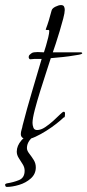

<svg xmlns="http://www.w3.org/2000/svg" viewBox="-44 -549 344 756"><path d="M61 -1Q53 -1 45.5 -6Q38 -11 38 -21Q38 -29 41 -38.5Q44 -48 45 -55Q62 -121 81.5 -186.5Q101 -252 120 -317H92Q89 -317 86 -316.5Q83 -316 80 -316H76Q75 -316 75 -315.5Q75 -315 75 -315Q69 -318 69 -324Q69 -329 71.5 -332Q74 -335 77 -337Q82 -342 89.5 -343Q97 -344 104 -344Q110 -344 116.5 -343.5Q123 -343 129 -343Q132 -352 137 -368.5Q142 -385 146 -402Q150 -419 150 -427Q150 -432 143.5 -431Q137 -430 136 -433Q143 -451 148.5 -469.5Q154 -488 159 -507Q161 -516 174 -522.5Q187 -529 196 -529Q205 -529 208 -523.5Q211 -518 211 -510Q211 -499 205 -476Q199 -453 191 -426.5Q183 -400 175.5 -377Q168 -354 164 -343H276Q277 -343 280 -340Q280 -336 266.5 -333.5Q253 -331 251 -331Q228 -327 204 -324.5Q180 -322 156 -320Q150 -301 138.5 -266Q127 -231 114.5 -191Q102 -151 93 -116.5Q84 -82 84 -65Q84 -56 87.5 -46.5Q91 -37 102 -37Q117 -37 133.5 -48Q150 -59 165.5 -73Q181 -87 192 -98Q203 -109 207 -109Q212 -109 212 -102Q212 -100 211.5 -93Q211 -86 206 -86Q196 -76 177.5 -61.5Q159 -47 137.5 -33.5Q116 -20 95.5 -10.5Q75 -1 61 -1ZM-17 187Q-21 187 -22.5 184Q-24 181 -24 179Q-24 176 -21 174.5Q-18 173 -17 173Q9 169 31 160Q53 151 53 123Q53 110 45.5 98Q38 86 30 73.5Q22 61 22 48Q22 25 40.5 3.5Q59 -18 91 -18Q100 -18 99 -13Q83 -11 72.5 3.5Q62 18 62 34Q62 44 71 55.5Q80 67 88.5 80.5Q97 94 97 110Q97 136 77.5 153.5Q58 171 31 179Q4 187 -17 187Z"/></svg>

Font: Moon Dance
Style: Regular
Weight: 400
Designer: Robert E. Leuschke
Foundry: Robert E. Leuschke
Version: Version 1.010; ttfautohint (v1.8.3)